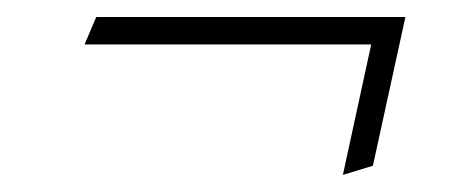

<svg xmlns="http://www.w3.org/2000/svg" viewBox="-20 -328 546 225"><path d="M381.8 -123 417 -133.8 455.1 -308.1H92.8L79.1 -275.9H415Z"/></svg>

Font: Comic Neue Angular Light Italic
Style: Regular
Weight: 300
Italic angle: -12°
Designer: Craig Rozynski
Foundry: Craig Rozynski
Version: Version 2.003